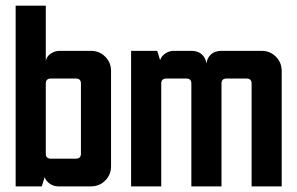

<svg xmlns="http://www.w3.org/2000/svg" viewBox="-20 -663 1058 683"><path d="M250 -383.6H160.7Q142.9 -383.6 142.9 -365.7V-116.4Q142.9 -98.6 160.7 -98.6H250Q267.9 -98.6 267.9 -116.4V-365.7Q267.9 -383.6 250 -383.6ZM35.7 -642.9H142.9V-446.4Q145.7 -462.1 160.4 -472.1Q175 -482.1 191.4 -482.1H303.6Q333.6 -482.1 354.3 -461.4Q375 -440.7 375 -410.7V-71.4Q375 -41.4 354.3 -20.7Q333.6 0 303.6 0H187.1Q171.4 0 157.5 -9.3Q143.6 -18.6 139.3 -32.1H138.6L128.6 0H35.7Z M446.4 -482.1H539.3L549.3 -450H550Q554.3 -463.6 568.2 -472.9Q582.1 -482.1 597.9 -482.1H660.7Q683.6 -482.1 697.5 -470Q711.4 -457.9 714.3 -437.1Q717.1 -457.9 731.1 -470Q745 -482.1 767.9 -482.1H910.7Q940.7 -482.1 961.4 -461.4Q982.1 -440.7 982.1 -410.7V0H875V-365.7Q875 -383.6 857.1 -383.6H785.7Q767.9 -383.6 767.9 -365.7V0H660.7V-365.7Q660.7 -383.6 642.9 -383.6H571.4Q553.6 -383.6 553.6 -365.7V0H446.4Z"/></svg>

Font: Aire Exterior
Style: Regular
Weight: 400
Width: 4
Designer: Jayvee Enaguas (HarvettFox96)
Version: 20190503.02